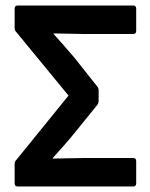

<svg xmlns="http://www.w3.org/2000/svg" viewBox="-20 -675 542 695"><path d="M44 0Q33 0 33 -11V-82Q33 -90 39 -96L228 -329L39 -559Q33 -565 33 -573V-644Q33 -655 44 -655H462Q473 -655 473 -644V-563Q473 -552 462 -552H278Q254 -552 227 -553Q200 -554 174 -554V-552Q212 -510 247 -469L332 -362Q337 -356 337 -348V-310Q337 -302 332 -295L246 -189Q228 -167 209 -145.5Q190 -124 171 -103V-101Q196 -101 225 -102Q254 -103 280 -103H462Q473 -103 473 -92V-11Q473 0 462 0Z"/></svg>

Font: Sofia Sans Semi Condensed
Style: Bold
Weight: 700
Designer: Botio Nikoltchev, Ani Petrova
Foundry: lettersoup
Version: Version 4.100; ttfautohint (v1.8.4.7-5d5b)